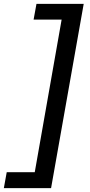

<svg xmlns="http://www.w3.org/2000/svg" viewBox="-65 -813 469 1000"><path d="M371 -793 201 167H-45L-30 84H116L256 -711H110L125 -793Z"/></svg>

Font: Hubot Sans Medium
Style: Italic
Weight: 500
Italic angle: -10°
Designer: Deni Anggara
Foundry: GitHub
Version: Version 1.001; ttfautohint (v1.8.4.7-5d5b);gftools[0.9.31]